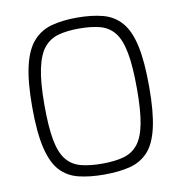

<svg xmlns="http://www.w3.org/2000/svg" viewBox="-83 -817 848 899"><g transform="rotate(-10 341.0 -367.0)"><path d="M341 6Q272 6 219.5 -7Q167 -20 132.5 -57.5Q98 -95 80.5 -169Q63 -243 63 -363Q63 -484 80.5 -558.5Q98 -633 133.5 -672.5Q169 -712 221 -726Q273 -740 341 -740Q412 -740 464.5 -726Q517 -712 551.5 -672.5Q586 -633 602.5 -558.5Q619 -484 619 -363Q619 -243 602 -169Q585 -95 550 -57.5Q515 -20 463 -7Q411 6 341 6ZM341 -46Q400 -46 442 -57.5Q484 -69 510.5 -102Q537 -135 549 -197.5Q561 -260 561 -363Q561 -471 548.5 -536Q536 -601 509.5 -633.5Q483 -666 441.5 -677Q400 -688 341 -688Q287 -688 245.5 -677Q204 -666 176.5 -633.5Q149 -601 135 -536Q121 -471 121 -363Q121 -260 132.5 -197.5Q144 -135 170 -102Q196 -69 238 -57.5Q280 -46 341 -46Z"/></g></svg>

Font: Exo Thin Light
Style: Regular
Weight: 300
Version: Version 2.000